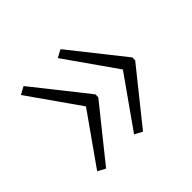

<svg xmlns="http://www.w3.org/2000/svg" viewBox="-99 -579 607 607"><g transform="rotate(-45 205.0 -275.5)"><path d="M372 -268V-281L230 -460L204 -446L324 -275L204 -105L230 -91ZM207 -268V-281L65 -460L39 -446L159 -275L39 -105L65 -91Z"/></g></svg>

Font: Noto Sans Myanmar ExtraCondensed ExtraLight
Style: Regular
Weight: 200
Width: 2
Designer: Monotype Design Team
Foundry: Monotype Imaging Inc.
Version: Version 2.107